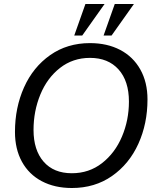

<svg xmlns="http://www.w3.org/2000/svg" viewBox="-20 -930 782 962"><path d="M55 -269Q55 -391 100.5 -492.5Q146 -594 231.5 -654Q317 -714 431 -714Q517 -714 582 -680Q647 -646 683 -582Q719 -518 719 -432Q719 -310 673 -209Q627 -108 541 -48Q455 12 340 12Q254 12 189.5 -22Q125 -56 90 -119.5Q55 -183 55 -269ZM626 -421Q626 -524 574 -582Q522 -640 431 -640Q345 -640 280.5 -589.5Q216 -539 182 -456Q148 -373 148 -279Q148 -178 198.5 -120Q249 -62 340 -62Q426 -62 491 -112.5Q556 -163 591 -245.5Q626 -328 626 -421ZM408 -910H504L392 -752H352ZM555 -910H651L539 -752H499Z"/></svg>

Font: Thasadith
Style: Bold Italic
Weight: 700
Italic angle: -9°
Designer: Cadson Demak Co.,Ltd.
Foundry: Cadson Demak Co.,Ltd.
Version: Version 1.000; ttfautohint (v1.6)